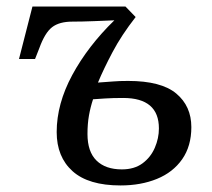

<svg xmlns="http://www.w3.org/2000/svg" viewBox="-20 -556 647 586"><path d="M348 10Q250 10 201.5 -33.5Q153 -77 153 -153Q153 -239 200.5 -327Q248 -415 329 -494Q305 -493 267.5 -491.5Q230 -490 201 -490Q161 -490 139 -473Q117 -456 100 -409L87 -376H38L79 -536H363L394 -504Q351 -449 323.5 -397Q296 -345 279 -304Q310 -306 327 -307.5Q344 -309 371 -309Q472 -309 518 -270.5Q564 -232 564 -168Q564 -110 536 -70Q508 -30 459 -10Q410 10 348 10ZM352 -39Q390 -39 415 -57.5Q440 -76 452.5 -105Q465 -134 465 -164Q465 -257 356 -257Q324 -257 301 -255.5Q278 -254 264 -253Q256 -229 251.5 -203.5Q247 -178 247 -147Q247 -93 274.5 -66Q302 -39 352 -39Z"/></svg>

Font: NotoSerif-Italic
Style: Regular
Weight: 400
Italic angle: -12°
Designer: Monotype Design Team
Foundry: Monotype Imaging Inc.
Version: Version 2.007; ttfautohint (v1.8) -l 8 -r 50 -G 200 -x 14 -D